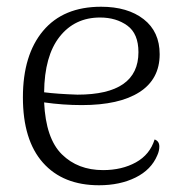

<svg xmlns="http://www.w3.org/2000/svg" viewBox="-20 -537 545 570"><path d="M453 -102Q453 -89 447 -76Q429 -33 382.5 -10Q336 13 274 13Q167 13 107.5 -54Q48 -121 48 -248Q48 -374 108 -445.5Q168 -517 280 -517Q359 -517 406.5 -480Q454 -443 454 -376Q454 -302 394 -263.5Q334 -225 223 -225Q167 -225 111 -233Q116 -126 163.5 -79Q211 -32 286 -32Q342 -32 383.5 -55Q425 -78 439 -123Q453 -118 453 -102ZM111 -263Q150 -258 210 -256Q391 -256 391 -382Q391 -437 358 -461Q325 -485 277 -485Q202 -485 157 -428Q112 -371 111 -263Z"/></svg>

Font: Arima Madurai Light
Style: Regular
Weight: 300
Designer: Joana Correia and Natanael Gama
Foundry: NDISCOVER
Version: Version 1.020